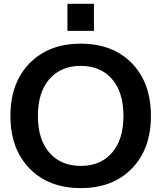

<svg xmlns="http://www.w3.org/2000/svg" viewBox="-20 -967 838 997"><path d="M133.8 -91.8Q34.2 -193.4 34.2 -365.2Q34.2 -537.1 133.8 -638.7Q233.4 -740.2 399.4 -740.2Q565.4 -740.2 664.6 -638.7Q763.7 -537.1 763.7 -365.2Q763.7 -193.4 664.6 -91.8Q565.4 9.8 399.4 9.8Q233.4 9.8 133.8 -91.8ZM236.8 -556.6Q176.8 -488.3 176.8 -365.2Q176.8 -242.2 236.8 -173.8Q296.9 -105.5 399.4 -105.5Q502 -105.5 561.5 -173.8Q621.1 -242.2 621.1 -365.2Q621.1 -488.3 561.5 -556.6Q502 -625 399.4 -625Q296.9 -625 236.8 -556.6ZM330.1 -806.6V-947.3H467.8V-806.6Z"/></svg>

Font: GenEi M Gothic v2 Bold
Style: Regular
Weight: 700
Version: Version 2.0